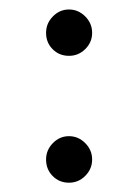

<svg xmlns="http://www.w3.org/2000/svg" viewBox="-20 -393 297 413"><path d="M79.1 -322.3Q79.1 -342.8 93.8 -357.7Q108.4 -372.6 128.4 -372.6Q148.4 -372.6 163.3 -357.7Q178.2 -342.8 178.2 -322.3Q178.2 -302.2 163.6 -287.6Q148.9 -272.9 128.4 -272.9Q107.4 -272.9 93.3 -287.1Q79.1 -301.3 79.1 -322.3ZM79.1 -49.8Q79.1 -70.3 93.8 -85.2Q108.4 -100.1 128.4 -100.1Q148.4 -100.1 163.3 -85.2Q178.2 -70.3 178.2 -49.8Q178.2 -29.8 163.6 -14.9Q148.9 0 128.4 0Q107.4 0 93.3 -14.4Q79.1 -28.8 79.1 -49.8Z"/></svg>

Font: Vazirmatn RD UI FD ExtraLight
Style: Regular
Weight: 200
Designer: Saber Rastikerdar
Foundry: Saber Rastikerdar
Version: Version 33.003